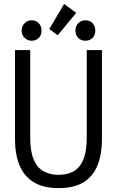

<svg xmlns="http://www.w3.org/2000/svg" viewBox="-20 -950 600 985"><path d="M281 15Q202 15 152.5 -15.5Q103 -46 80 -102.5Q57 -159 57 -235V-693H135V-246Q135 -172 153.5 -130Q172 -88 205 -70.5Q238 -53 280 -53Q323 -53 355.5 -70Q388 -87 406.5 -129Q425 -171 425 -245V-693H503V-235Q503 -159 480.5 -102.5Q458 -46 409.5 -15.5Q361 15 281 15ZM276 -769 233 -801 309 -930 371 -884ZM142 -741Q122 -741 106.5 -755.5Q91 -770 91 -793Q91 -816 106.5 -831Q122 -846 142 -846Q165 -846 179 -831Q193 -816 193 -793Q193 -770 179 -755.5Q165 -741 142 -741ZM418 -741Q396 -741 381.5 -755.5Q367 -770 367 -793Q367 -816 381.5 -831Q396 -846 418 -846Q441 -846 455 -831Q469 -816 469 -793Q469 -770 455 -755.5Q441 -741 418 -741Z"/></svg>

Font: Ubuntu Sans Mono
Style: Regular
Weight: 400
Monospace: yes
Designer: Dalton Maag Ltd
Foundry: Dalton Maag Ltd
Version: Version 1.006